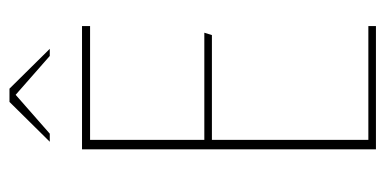

<svg xmlns="http://www.w3.org/2000/svg" viewBox="-224 -589 813 405"><g transform="rotate(-90 182.5 -386.5)"><path d="M70 -620H330V-603H90V-362H316L311 -346H90V-16H330V0H70ZM86 -688 170 -773H198L282 -688H267L185 -760L103 -688Z"/></g></svg>

Font: Smooch Sans Thin Thin
Style: Regular
Weight: 250
Version: Version 1.010